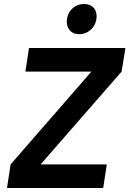

<svg xmlns="http://www.w3.org/2000/svg" viewBox="-20 -940 647 960"><path d="M376 -769C424 -769 463 -808 463 -859C463 -896 439 -920 400 -920C352 -920 314 -882 314 -831C314 -794 338 -769 376 -769ZM15 0H496L514 -118H183L588 -582L607 -700H125L107 -582H437L33 -118Z"/></svg>

Font: Arthouse Owned
Style: Bold Italic
Weight: 700
Italic angle: -10°
Designer: Jeremy Tribby
Foundry: Tribby Type
Version: Version 1.000;PS 001.000;hotconv 1.0.88;makeotf.lib2.5.64775